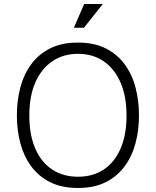

<svg xmlns="http://www.w3.org/2000/svg" viewBox="-20 -924 776 956"><path d="M368 12Q287 12 229.5 -17Q172 -46 135 -96.5Q98 -147 81 -212Q64 -277 64 -349Q64 -422 81 -487.5Q98 -553 135 -603.5Q172 -654 229.5 -683Q287 -712 368 -712Q449 -712 506.5 -683Q564 -654 601 -603.5Q638 -553 655 -487.5Q672 -422 672 -349Q672 -277 655 -212Q638 -147 601 -96.5Q564 -46 506.5 -17Q449 12 368 12ZM368 -44Q442 -44 496 -79.5Q550 -115 580 -183.5Q610 -252 610 -349Q610 -445 580 -513.5Q550 -582 496 -619Q442 -656 368 -656Q295 -656 240.5 -619Q186 -582 156 -513.5Q126 -445 126 -349Q126 -252 156 -183.5Q186 -115 240.5 -79.5Q295 -44 368 -44ZM398 -786H348L399 -904H492Z"/></svg>

Font: Inclusive Sans Light
Style: Regular
Weight: 300
Designer: Olivia King
Foundry: Olivia King
Version: Version 2.004